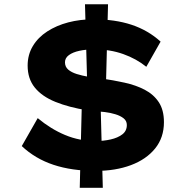

<svg xmlns="http://www.w3.org/2000/svg" viewBox="-20 -808 898 919"><path d="M438.3 10Q323.7 10 236.2 -19.1Q148.6 -48.1 84.2 -108.8L160.5 -242.6Q222.8 -190.6 291.6 -161.8Q360.5 -132.9 438.9 -132.9Q476 -132.9 509.8 -140.6Q543.6 -148.2 565.3 -164.7Q587.1 -181.2 587.1 -209.8Q587.1 -229.3 571.7 -241.6Q556.2 -253.9 532.4 -261.1Q508.5 -268.4 481.7 -271.7Q455 -274.9 432.8 -276.3Q410.6 -277.6 398.6 -279.9Q309.5 -294.2 245.1 -320.4Q180.7 -346.5 146.5 -388.9Q112.3 -431.2 112.3 -493.9Q112.3 -546.1 137.2 -587.6Q162 -629 206.1 -657.5Q250.1 -686 306.8 -700.9Q363.5 -715.7 427.3 -715.7Q530.3 -715.7 609.6 -689.5Q688.9 -663.2 748.7 -608.8L680.3 -488.3Q633 -526.7 569.9 -549.2Q506.7 -571.7 432.3 -571.7Q391.5 -571.7 359.9 -564.8Q328.4 -558 309.7 -544.2Q291 -530.5 291 -509.7Q291 -488.3 306.5 -474.9Q322 -461.6 347.3 -453.7Q372.6 -445.8 402.9 -440.5Q433.1 -435.3 463.6 -432.7Q521.6 -424.3 575.9 -412.4Q630.1 -400.6 672.7 -378.4Q715.2 -356.3 740 -318.9Q764.7 -281.5 764.7 -223.2Q764.7 -149.4 722.4 -97.2Q680.1 -45 606.5 -17.5Q532.9 10 438.3 10ZM361.7 91 373.2 -374.5 460.6 -341.5 472.1 91ZM485.6 -340.3 398.3 -373.3 386.8 -787.7H497.1Z"/></svg>

Font: Lexend Peta
Style: Regular
Weight: 400
Designer: Bonnie Shaver-Troup, Thomas Jockin
Foundry: Lexend
Version: Version 1.007